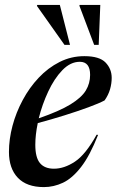

<svg xmlns="http://www.w3.org/2000/svg" viewBox="-20 -752 476 783"><path d="M380 -202Q346.5 -117 310.5 -70.8Q274.5 -24.5 236.8 -6.8Q199 11 159 11Q89 11 52.8 -27Q16.5 -65 16.5 -132.5Q16.5 -184.5 31 -239Q45.5 -293.5 72.8 -344.2Q100 -395 138 -435.2Q176 -475.5 223 -499.2Q270 -523 324 -523Q385.5 -523 410.5 -497Q435.5 -471 435.5 -434.5Q435.5 -411.5 428.8 -388Q422 -364.5 406.5 -342.5Q384 -330.5 340.5 -314.5Q297 -298.5 242.8 -281.5Q188.5 -264.5 134 -250Q124 -202 124 -161.5Q124 -109.5 143 -86.8Q162 -64 200 -64Q242 -64 285.5 -92.8Q329 -121.5 374 -202.5ZM305.5 -500Q267.5 -500 234.5 -466Q201.5 -432 176.8 -379Q152 -326 138 -269.5Q222 -298.5 267.2 -326.2Q312.5 -354 330 -383Q347.5 -412 347.5 -446.5Q347.5 -500 305.5 -500ZM265.5 -569H243L130.5 -728L132 -732H224ZM382.5 -569H364L304 -728L304.5 -732H389Z"/></svg>

Font: Newsreader 72pt Medium
Style: Italic
Weight: 500
Italic angle: -17°
Designer: Hugues Gentile
Foundry: Production Type
Version: Version 1.003; ttfautohint (v1.8.3)